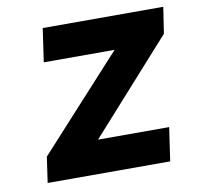

<svg xmlns="http://www.w3.org/2000/svg" viewBox="-65 -596 678 662"><g transform="rotate(-10 274.0 -264.5)"><path d="M50 0 63 -90 357 -412H109L126 -529H548L534 -437L247 -117H496L479 0Z"/></g></svg>

Font: Lexend SemBd
Style: Italic
Weight: 600
Italic angle: -8.13011°
Designer: Bonnie Shaver-Troup, Thomas Jockin
Foundry: Lexend
Version: Version 1.007